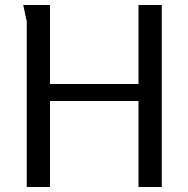

<svg xmlns="http://www.w3.org/2000/svg" viewBox="-20 -748 754 768"><path d="M534 -344H180V0H87V-662Q87 -663 83.5 -678Q80 -693 77 -709Q74 -725 73 -728H180V-412H534V-728H627V0H534Z"/></svg>

Font: Rosario Light Light
Style: Regular
Weight: 300
Version: Version 1.101; ttfautohint (v1.8.1.43-b0c9)